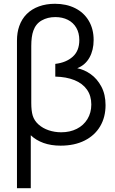

<svg xmlns="http://www.w3.org/2000/svg" viewBox="-20 -755 608 1015"><path d="M81.7 -616.7Q94.7 -654.2 121.2 -680.8Q147.8 -707.3 186.1 -721.2Q224.3 -735 270.7 -735Q330.8 -735 377.2 -711.8Q423.7 -688.5 449.3 -645.1Q475 -601.7 475 -543.3Q475 -490 452.9 -450.5Q430.8 -411 388.3 -394.3Q425.2 -387.2 459.5 -362.9Q493.8 -338.7 515.9 -297.1Q538 -255.5 538 -199.3Q538 -135.8 509.6 -87.5Q481.2 -39.2 427.6 -12.1Q374 15 300.3 15Q249.8 15 209.9 0.7Q170 -13.7 142.7 -40V240H69.7V-540Q69.7 -582.8 81.7 -616.7ZM462.7 -202.7Q462.7 -248.8 439.6 -281.4Q416.5 -314 373.8 -331.3Q331 -348.7 272.3 -350V-417.3Q329.7 -424 364.5 -455.2Q399.3 -486.3 399.3 -543Q399.3 -580.7 383.4 -608.1Q367.5 -635.5 338.8 -650.1Q310 -664.7 272.3 -664.7Q231.7 -664.7 200.4 -646.9Q169.2 -629.2 156.3 -592.7Q145.3 -562.3 145.3 -511.7V-211Q145.3 -169.3 153 -143.7Q161.3 -116.8 183.8 -96.8Q206.2 -76.8 237.7 -66.2Q269.2 -55.7 303.7 -55.7Q350 -55.7 386.1 -74Q422.2 -92.3 442.4 -125.8Q462.7 -159.2 462.7 -202.7Z"/></svg>

Font: Tap Sans
Style: Regular
Weight: 400
Designer: Tap Payments
Foundry: Tap Payments
Version: Version 1.001;Glyphs 3.1.2 (3151)